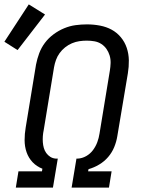

<svg xmlns="http://www.w3.org/2000/svg" viewBox="-40 -854 660 874"><path d="M32 0 44 -74H151L153 -86Q127 -96 108.5 -115.5Q90 -135 81 -161Q72 -187 72 -216Q72 -245 77 -274L124 -560Q129 -586 138.5 -611.5Q148 -637 164.5 -659Q181 -681 204 -698Q227 -715 252.5 -725.5Q278 -736 304 -739.5Q330 -743 356 -743Q386 -743 415 -737.5Q444 -732 468 -719Q492 -706 510 -684.5Q528 -663 537 -636Q546 -609 546.5 -579.5Q547 -550 542 -520L494 -234Q490 -209 480 -184.5Q470 -160 452.5 -139.5Q435 -119 411.5 -105Q388 -91 363 -84L361 -74H468L456 0H286L308 -132H314Q334 -133 352.5 -143.5Q371 -154 383.5 -171Q396 -188 403 -207Q410 -226 413 -246L460 -532Q463 -550 463.5 -567.5Q464 -585 459 -601.5Q454 -618 444.5 -631.5Q435 -645 421 -654Q407 -663 390 -666Q373 -669 355 -669Q338 -669 321 -666.5Q304 -664 287.5 -657Q271 -650 256.5 -638.5Q242 -627 231.5 -612.5Q221 -598 215 -581.5Q209 -565 206 -548L159 -262Q156 -248 155 -234Q154 -220 155 -206.5Q156 -193 159.5 -180.5Q163 -168 170.5 -157.5Q178 -147 189 -140Q200 -133 214 -132H223L201 0ZM40 -626 -20 -664 91 -834 165 -788Z"/></svg>

Font: Zed Sans Extended
Style: Italic
Weight: 400
Width: 7
Italic angle: -9°
Designer: Belleve Invis
Foundry: Belleve Invis
Version: Version 1.0.0; ttfautohint (v1.8.4)